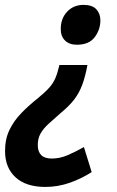

<svg xmlns="http://www.w3.org/2000/svg" viewBox="-58 -569 474 776"><path d="M295.4 -306.2Q286.6 -258.8 274.2 -225.6Q261.7 -192.4 241.5 -166.3Q221.2 -140.1 188.5 -113.3Q159.7 -87.9 138.4 -68.6Q117.2 -49.3 106 -29.5Q94.7 -9.8 94.7 17.6Q94.7 43.9 108.6 57.9Q122.6 71.8 151.4 71.8Q184.1 71.8 215.6 58.1Q247.1 44.4 281.2 25.4L312.5 126.5Q271 153.3 223.4 169.9Q175.8 186.5 125 186.5Q47.4 186.5 4.9 147.7Q-37.6 108.9 -37.6 41.5Q-37.6 -7.3 -19.5 -44.4Q-1.5 -81.5 28.8 -112.5Q59.1 -143.6 96.2 -172.9Q125.5 -197.3 141.4 -215.1Q157.2 -232.9 166 -253.7Q174.8 -274.4 182.1 -306.2ZM279.3 -549.3Q314.9 -549.3 331.3 -531.5Q347.7 -513.7 347.7 -486.8Q347.7 -449.2 324.7 -418.7Q301.8 -388.2 252.4 -388.2Q222.7 -388.2 205.1 -405Q187.5 -421.9 187.5 -451.7Q187.5 -494.6 213.6 -522Q239.7 -549.3 279.3 -549.3Z"/></svg>

Font: Open Sans SemiCondensed
Style: Bold Italic
Weight: 700
Width: 4
Italic angle: -12°
Designer: Monotype Design Team
Foundry: Monotype Imaging Inc.
Version: Version 3.003